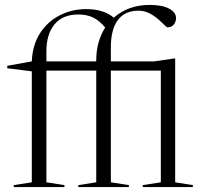

<svg xmlns="http://www.w3.org/2000/svg" viewBox="-20 -762 822 782"><path d="M242.5 0H36V-8L109.5 -19.5V-471.5L9.5 -484V-494L109.5 -512Q112.5 -580 143.5 -627.5Q174.5 -675 224 -700Q273.5 -725 331 -725Q402 -725 443.5 -690Q502.5 -742 590 -742Q639.5 -742 668.2 -727.2Q697 -712.5 697 -688Q697 -673.5 687.8 -662Q678.5 -650.5 662 -650.5Q659 -650.5 649 -660.8Q639 -671 623.5 -684.5Q608 -698 587.8 -708.2Q567.5 -718.5 544 -718.5Q488 -718.5 459.8 -680Q431.5 -641.5 431.5 -570V-512H608.5L690 -524H693.5V-19.5L765.5 -8V0H561.5V-8L635 -19.5V-474.5H431.5V-19.5L505 -8V0H299V-8L372 -19.5V-474.5H169V-19.5L242.5 -8ZM169 -553V-512H372V-516Q372 -556.5 381.8 -590Q391.5 -623.5 408.5 -650Q384.5 -678.5 359 -690.8Q333.5 -703 299 -703Q235.5 -703 202.2 -663Q169 -623 169 -553Z"/></svg>

Font: Newsreader Display Light
Style: Regular
Weight: 300
Designer: Hugues Gentile
Foundry: Production Type
Version: Version 1.001